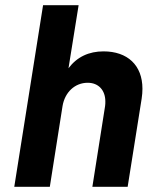

<svg xmlns="http://www.w3.org/2000/svg" viewBox="-20 -720 587 740"><path d="M379 -522C323 -522 277 -501 244 -457L283 -700H146L35 0H172L221 -311C230 -365 269 -401 318 -401C360 -401 386 -372 386 -329C386 -323 386 -317 385 -311L336 0H472L526 -340C528 -353 529 -366 529 -378C529 -469 471 -522 379 -522Z"/></svg>

Font: Arthouse Owned
Style: Bold Italic
Weight: 700
Italic angle: -10°
Designer: Jeremy Tribby
Foundry: Tribby Type
Version: Version 1.000;PS 001.000;hotconv 1.0.88;makeotf.lib2.5.64775